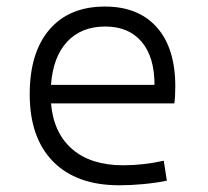

<svg xmlns="http://www.w3.org/2000/svg" viewBox="-20 -547 626 577"><path d="M338.4 9.8Q210 9.8 139.6 -61.5Q69.3 -132.8 69.3 -263.7Q69.3 -389.2 128.7 -458.3Q188 -527.3 295.4 -527.3Q396 -527.3 451.4 -464.8Q506.8 -402.3 506.8 -287.1Q506.8 -256.8 503.9 -236.3H133.3Q141.1 -147 197.3 -98.6Q253.4 -50.3 350.1 -50.3Q410.6 -50.3 472.2 -64L481.4 -3.9Q447.3 2.9 410.2 6.3Q373 9.8 338.4 9.8ZM133.3 -292H444.3Q444.3 -376 405.5 -421.6Q366.7 -467.3 296.4 -467.3Q224.1 -467.3 181.6 -421.4Q139.2 -375.5 133.3 -292Z"/></svg>

Font: Cascadia Code NF Light
Style: Regular
Weight: 300
Monospace: yes
Designer: Aaron Bell
Foundry: Saja Typeworks
Version: Version 2404.023; ttfautohint (v1.8.4)